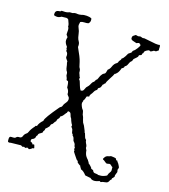

<svg xmlns="http://www.w3.org/2000/svg" viewBox="-145 -865 888 1009"><g transform="rotate(20 299.0 -360.0)"><path d="M572.3 -99.6 575.2 -100.6Q578.1 -100.6 578.6 -97.7Q579.1 -94.7 582 -92.8Q585 -90.8 591.3 -80.6Q597.7 -70.3 597.7 -67.4L594.7 -55.7L597.7 -43.9L591.8 -23.4Q591.8 -18.6 592.8 -16.6Q586.9 -5.9 582 -2.9L583 0Q583 2.9 581.1 4.4Q579.1 5.9 577.1 8.3Q575.2 10.7 574.7 13.7Q574.2 16.6 569.8 22Q565.4 27.3 553.7 28.8Q542 30.3 534.2 35.2H532.2L526.4 32.2Q508.8 41 496.1 41Q483.4 41 475.6 33.2H471.7L445.3 30.3Q427.7 10.7 413.1 7.8Q411.1 2.9 407.7 -0.5Q404.3 -3.9 403.3 -8.8Q400.4 -8.8 392.6 -14.2Q384.8 -19.5 382.8 -22.5L383.8 -26.4Q381.8 -28.3 379.9 -28.8Q377.9 -29.3 376 -30.8Q374 -32.2 370.1 -37.6Q366.2 -43 355.5 -55.7Q344.7 -68.4 346.7 -70.3Q348.6 -72.3 345.7 -75.7Q342.8 -79.1 343.3 -81.5Q343.8 -84 343.8 -87.4Q343.8 -90.8 342.8 -91.8Q337.9 -93.8 338.9 -95.7Q339.8 -97.7 336.9 -104.5Q334 -111.3 329.1 -114.7Q324.2 -118.2 321.8 -128.4Q319.3 -138.7 310.5 -144.5V-147.5Q310.5 -149.4 309.1 -149.9Q307.6 -150.4 305.2 -153.8Q302.7 -157.2 301.3 -164.6Q299.8 -171.9 297.4 -175.8Q294.9 -179.7 292 -182.1Q289.1 -184.6 289.1 -186.5L290 -193.4V-194.3Q286.1 -198.2 280.8 -208.5Q275.4 -218.8 274.4 -223.6Q266.6 -232.4 263.2 -244.1Q259.8 -255.9 248 -255.9Q243.2 -255.9 243.2 -250.5Q243.2 -245.1 239.3 -243.2Q234.4 -236.3 229.5 -228Q224.6 -219.7 216.8 -216.8Q215.8 -206.1 210.4 -201.2Q205.1 -196.3 204.1 -184.6Q198.2 -179.7 195.3 -171.9Q192.4 -164.1 184.6 -160.2L180.7 -147.5Q175.8 -141.6 172.4 -137.2Q168.9 -132.8 164.1 -128.9V-127Q165 -120.1 161.1 -116.2Q157.2 -112.3 158.2 -105.5Q152.3 -99.6 145 -95.2Q137.7 -90.8 137.7 -82Q131.8 -76.2 132.3 -72.3Q132.8 -68.4 129.4 -63Q126 -57.6 119.6 -55.2Q113.3 -52.7 113.3 -45.9Q113.3 -39.1 115.7 -38.1Q118.2 -37.1 123 -35.6Q127.9 -34.2 127 -29.3Q127.9 -28.3 129.9 -28.3L135.7 -30.3Q137.7 -30.3 138.7 -29.3Q139.6 -25.4 141.6 -21.5Q143.6 -17.6 144.5 -12.7Q142.6 -9.8 138.2 -9.8Q133.8 -9.8 131.8 -4.9Q129.9 -2.9 126.5 -1.5Q123 0 120.1 2L110.4 -2.9Q105.5 -2.9 105 -0.5Q104.5 2 98.6 2L91.8 -1L84 2L74.2 -2.9L19.5 2.9Q13.7 4.9 11.7 4.9L3.9 3.9Q1 -2 1 -13.2Q1 -24.4 6.3 -25.9Q11.7 -27.3 21 -27.3Q30.3 -27.3 34.2 -32.2Q38.1 -37.1 42.5 -38.6Q46.9 -40 52.7 -40Q64.5 -40 68.4 -56.6Q72.3 -66.4 84 -75.2Q85.9 -79.1 87.9 -84Q92.8 -99.6 109.4 -121.1L110.4 -125Q112.3 -126 114.3 -126Q116.2 -126 118.2 -127.9Q123 -146.5 140.6 -164.1V-166Q140.6 -180.7 195.3 -257.8Q198.2 -261.7 201.7 -263.7Q205.1 -265.6 207 -269Q209 -272.5 209.5 -275.9Q210 -279.3 213.4 -285.2Q216.8 -291 221.7 -297.9Q226.6 -304.7 226.6 -314Q226.6 -323.2 221.2 -328.1Q215.8 -333 211.9 -338.9Q211.9 -357.4 198.2 -371.1Q194.3 -404.3 189 -404.8Q183.6 -405.3 181.6 -407.2Q179.7 -418 175.8 -423.3Q171.9 -428.7 171.9 -437.5Q171.9 -446.3 165 -453.1Q160.2 -461.9 158.2 -472.7Q156.2 -483.4 153.8 -489.3Q151.4 -495.1 152.3 -497.1Q153.3 -501 146 -507.8Q138.7 -514.6 138.7 -521.5Q140.6 -541 128.9 -548.8Q127 -551.8 127.4 -555.2Q127.9 -558.6 126.5 -561Q125 -563.5 123.5 -564Q122.1 -564.5 123 -566.4Q125 -566.4 125 -568.8Q125 -571.3 120.6 -575.7Q116.2 -580.1 111.8 -587.9Q107.4 -595.7 107.4 -604.5Q107.4 -613.3 109.4 -619.1Q107.4 -624 104.5 -626.5Q101.6 -628.9 99.6 -632.8Q98.6 -640.6 99.1 -649.4Q99.6 -658.2 97.7 -665Q95.7 -671.9 94.2 -671.9Q92.8 -671.9 92.8 -678.7Q92.8 -685.5 81.1 -709Q76.2 -713.9 69.3 -713.9L43 -710.9Q31.2 -702.1 20 -702.1Q8.8 -702.1 2.9 -705.1Q2 -707 2 -714.8Q2 -722.7 5.9 -727.1Q9.8 -731.4 15.6 -732.9Q21.5 -734.4 25.9 -734.9Q30.3 -735.4 32.2 -740.2Q39.1 -741.2 45.4 -740.7Q51.8 -740.2 60.5 -742.2Q69.3 -744.1 71.8 -746.1Q74.2 -748 83 -748Q91.8 -748 94.7 -750Q97.7 -752 104 -752.9Q110.4 -753.9 117.2 -752.9Q124 -752 138.7 -755.9Q149.4 -760.7 166 -760.7Q182.6 -760.7 192.4 -756.8Q195.3 -753.9 195.3 -744.1Q195.3 -734.4 187.5 -726.6Q177.7 -723.6 165.5 -723.6Q153.3 -723.6 144.5 -717.8Q142.6 -708 142.6 -701.2Q142.6 -694.3 147 -686.5Q151.4 -678.7 154.3 -670.9Q157.2 -663.1 158.2 -656.7Q159.2 -650.4 162.6 -639.2Q166 -627.9 172.9 -618.7Q179.7 -609.4 178.7 -590.8Q207 -542 213.4 -520.5Q219.7 -499 221.7 -494.6Q223.6 -490.2 224.6 -489.7Q225.6 -489.3 227.5 -485.4Q229.5 -481.4 230.5 -474.6Q230.5 -465.8 234.4 -459.5Q238.3 -453.1 237.8 -451.7Q237.3 -450.2 238.3 -448.2L242.2 -446.3Q243.2 -444.3 242.7 -441.9Q242.2 -439.5 242.2 -435.5Q242.2 -431.6 244.1 -431.2Q246.1 -430.7 249.5 -423.3Q252.9 -416 257.3 -403.8Q261.7 -391.6 269.5 -380.9Q282.2 -380.9 285.6 -391.6Q289.1 -402.3 291.5 -406.2Q293.9 -410.2 296.4 -412.1Q298.8 -414.1 302.2 -419.4Q305.7 -424.8 309.6 -434.6Q313.5 -444.3 321.3 -449.2Q323.2 -452.1 324.2 -455.6Q325.2 -459 327.1 -461.9L331.1 -463.9Q335 -471.7 337.4 -480Q339.8 -488.3 344.7 -495.1Q348.6 -502 352.1 -503.9Q355.5 -505.9 359.4 -508.8Q363.3 -511.7 366.2 -532.2Q376 -540 379.9 -552.2Q383.8 -564.5 388.7 -570.8Q393.6 -577.1 397 -579.1Q400.4 -581.1 402.3 -583.5Q404.3 -585.9 404.3 -587.4Q404.3 -588.9 405.8 -592.8Q407.2 -596.7 411.1 -601.1Q415 -605.5 415 -612.3Q422.9 -616.2 430.7 -631.8Q438.5 -647.5 438.5 -648.4Q442.4 -650.4 444.8 -653.3Q447.3 -656.2 452.1 -658.2Q453.1 -663.1 457 -670.9Q466.8 -677.7 475.6 -692.4Q484.4 -707 484.4 -710.9Q484.4 -714.8 480 -715.8Q475.6 -716.8 475.6 -720.7Q471.7 -720.7 460 -714.8Q453.1 -716.8 439.9 -719.7Q426.8 -722.7 426.8 -732.4Q426.8 -742.2 431.2 -745.1Q435.5 -748 442.4 -753.9H444.3L456.1 -752L467.8 -754.9Q469.7 -754.9 472.7 -753.9Q475.6 -752.9 479 -752Q482.4 -751 485.4 -752Q488.3 -752.9 491.2 -752.9L555.7 -746.1H568.4Q573.2 -746.1 579.1 -748Q583 -743.2 582.5 -734.4Q582 -725.6 584 -719.7Q578.1 -714.8 574.2 -711.4Q570.3 -708 560.5 -709Q558.6 -707 552.2 -703.1Q545.9 -699.2 543.9 -699.2L536.1 -702.1Q533.2 -702.1 523.9 -696.3Q514.6 -690.4 513.7 -685.1Q512.7 -679.7 511.7 -676.8L507.8 -673.8V-669.9Q507.8 -664.1 500.5 -662.6Q493.2 -661.1 493.2 -651.4Q493.2 -649.4 474.6 -630.9L470.7 -618.2Q462.9 -613.3 458 -598.1Q453.1 -583 444.3 -580.1Q444.3 -569.3 432.6 -564.5Q427.7 -543.9 419.4 -533.7Q411.1 -523.4 408.2 -524.4Q405.3 -514.6 392.6 -491.7Q379.9 -468.8 379.9 -460.9Q376 -459 374 -455.1Q372.1 -451.2 368.2 -449.2Q364.3 -429.7 357.4 -427.2Q350.6 -424.8 350.6 -414.1Q340.8 -407.2 336.9 -397.9Q333 -388.7 327.6 -381.3Q322.3 -374 323.2 -369.1V-366.2Q319.3 -364.3 310.5 -362.3Q308.6 -356.4 307.1 -349.1Q305.7 -341.8 300.8 -336.9Q301.8 -335.9 301.8 -334L298.8 -322.3Q298.8 -315.4 304.2 -304.7Q309.6 -293.9 313 -291Q316.4 -288.1 318.4 -283.7Q320.3 -279.3 321.3 -273.9Q322.3 -268.6 323.7 -265.1Q325.2 -261.7 326.7 -259.8Q328.1 -257.8 330.1 -252.9Q332 -248 334 -241.2Q335.9 -234.4 339.8 -226.6L349.6 -212.9L363.3 -186.5Q364.3 -184.6 363.8 -183.1Q363.3 -181.6 368.2 -177.7Q372.1 -169.9 375 -160.6Q377.9 -151.4 385.7 -146.5Q386.7 -136.7 391.6 -129.4Q396.5 -122.1 397.9 -117.2Q399.4 -112.3 398.9 -110.4Q398.4 -108.4 399.4 -106.4L406.2 -94.7Q407.2 -92.8 406.7 -91.3Q406.2 -89.8 410.6 -77.1Q415 -64.5 431.6 -49.8Q432.6 -45.9 436 -43.5Q439.5 -41 439.5 -36.1Q443.4 -34.2 453.1 -25.9Q462.9 -17.6 462.9 -12.7H464.8L474.6 -9.8Q479.5 1 486.8 2Q494.1 2.9 502.9 2.9L507.8 4.9Q525.4 4.9 538.1 -0.5Q550.8 -5.9 553.7 -8.8Q556.6 -21.5 561.5 -28.3Q566.4 -35.2 566.4 -41L564.5 -59.6Q558.6 -61.5 554.7 -65.9Q550.8 -70.3 544.9 -70.3L530.3 -66.4Q523.4 -68.4 517.6 -73.2Q511.7 -78.1 504.9 -80.1Q502.9 -82 502.9 -83.5Q502.9 -85 503.9 -85.9Q504.9 -86.9 506.8 -91.3Q508.8 -95.7 512.2 -99.1Q515.6 -102.5 520.5 -104.5Q525.4 -106.4 529.8 -107.4Q534.2 -108.4 537.1 -111.3Q567.4 -111.3 567.9 -106.4Q568.4 -101.6 572.3 -99.6Z"/></g></svg>

Font: Mountains of Christmas
Style: Regular
Weight: 400
Designer: Crystal Kluge
Foundry: Font Diner, Inc DBA Tart Workshop
Version: Version 1.002